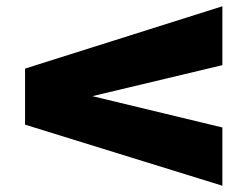

<svg xmlns="http://www.w3.org/2000/svg" viewBox="-20 -621 791 613"><path d="M690 -28 60 -223V-402L690 -601V-413L275 -314L690 -214Z"/></svg>

Font: Georama Extra Expanded ExtraBold
Style: Regular
Weight: 800
Width: 8
Designer: Jean-Baptiste Levee
Foundry: Production Type
Version: Version 1.000